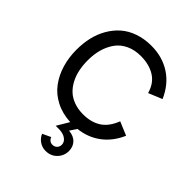

<svg xmlns="http://www.w3.org/2000/svg" viewBox="-263 -837 1224 1224"><g transform="rotate(45 349.5 -225.0)"><path d="M664.1 -181.2Q628.4 -98.6 564 -50.3Q499.5 -2 414.1 7.3L383.8 53.2Q428.2 56.6 451.9 82Q475.6 107.4 475.6 145Q475.6 188.5 445.6 219.5Q415.5 250.5 368.7 250.5Q337.9 250.5 312.5 232.9Q287.1 215.3 276.4 188.5L333 162.1Q335.9 174.3 346.7 183.1Q357.4 191.9 371.6 191.9Q391.1 191.9 403.1 179.7Q415 167.5 415 148.9Q415 125 392.1 108.2Q369.1 91.3 328.6 91.3H301.8L350.6 9.3Q276.4 5.4 218.5 -24.7Q160.6 -54.7 124.8 -103.5Q88.9 -152.3 70.6 -213.6Q52.2 -274.9 52.2 -345.2Q52.2 -403.3 64.2 -455.6Q76.2 -507.8 102.1 -552.7Q127.9 -597.7 165 -630.6Q202.1 -663.6 255.4 -682.4Q308.6 -701.2 372.6 -701.2Q472.2 -701.2 547.4 -652.3Q622.6 -603.5 663.1 -510.7L570.8 -472.7Q551.3 -542.5 498.8 -575Q446.3 -607.4 371.6 -607.4Q315.4 -607.4 272 -586.9Q228.5 -566.4 202.6 -530.3Q176.8 -494.1 163.8 -448.7Q150.9 -403.3 150.9 -350.1Q150.9 -305.2 158.7 -266.1Q166.5 -227.1 184.1 -193.1Q201.7 -159.2 227.3 -135Q252.9 -110.8 290.3 -97.2Q327.6 -83.5 373.5 -83.5Q445.8 -83.5 495.4 -115.7Q544.9 -147.9 572.3 -219.7Z"/></g></svg>

Font: HK Grotesk Medium
Style: Regular
Weight: 500
Designer: Alfredo Marco Pradil and Stefan Peev
Foundry: Hanken Design Co.
Version: Version 1.045;PS 001.045;hotconv 1.0.88;makeotf.lib2.5.64775